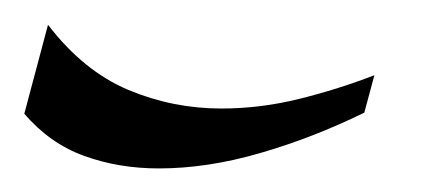

<svg xmlns="http://www.w3.org/2000/svg" viewBox="-20 -329 354 158"><path d="M279.8 -236.3Q236.8 -215.3 193.6 -202.9Q150.4 -190.4 110.8 -190.4Q77.6 -190.4 49.3 -200.7Q21 -210.9 0 -235.4L19.5 -308.6Q48.8 -270.5 85.4 -255.1Q122.1 -239.7 162.1 -239.7Q194.3 -239.7 226.1 -247.6Q257.8 -255.4 288.1 -267.1Z"/></svg>

Font: Arian AMU Serif
Style: Italic
Weight: 400
Italic angle: -15°
Designer: Ruben Hakobyan (Tarumian)
Foundry: Ruben Hakobyan (Tarumian)
Version: Version 1.002